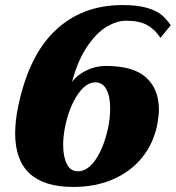

<svg xmlns="http://www.w3.org/2000/svg" viewBox="-20 -730 696 760"><path d="M40 -202Q40 -251 52 -309Q94 -511 200 -610.5Q306 -710 465 -710Q527 -710 565 -698Q603 -686 621.5 -669.5Q640 -653 656 -630L615 -580Q594 -613 563 -630.5Q532 -648 479 -648Q443 -648 403.5 -625Q364 -602 326.5 -548Q289 -494 265 -406Q285 -433 321.5 -451Q358 -469 399 -469Q508 -469 558.5 -423Q609 -377 609 -297Q609 -273 602 -234Q587 -162 543 -107Q499 -52 429 -21Q359 10 270 10Q40 10 40 -202ZM408 -225Q416 -262 416 -302Q416 -349 401 -376.5Q386 -404 357 -404Q320 -404 287 -355Q254 -306 238 -230Q230 -190 230 -157Q230 -110 244.5 -81Q259 -52 288 -52Q328 -52 360 -100.5Q392 -149 408 -225Z"/></svg>

Font: Trirong Black
Style: Italic
Weight: 900
Italic angle: -12°
Designer: Katatrad Team
Foundry: CadsonDemak
Version: Version 1.001